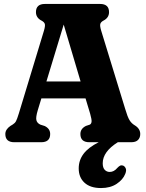

<svg xmlns="http://www.w3.org/2000/svg" viewBox="-20 -720 737 972"><path d="M234 -41.5Q234 0 188.5 0H52.5Q7 0 7 -41.5Q7 -64.5 32 -82L45 -90Q55.5 -96.5 61 -106.5Q66.5 -116.5 75.5 -146L202.5 -564.5Q209.5 -588.5 207 -598.2Q204.5 -608 190.5 -615.5Q162 -630 162 -658.5Q162 -700 207.5 -700H486.5Q532 -700 532 -658.5Q532 -630 503.5 -615.5Q490.5 -608.5 487.8 -598.8Q485 -589 492 -565.5L613.5 -169.5Q625.5 -128.5 635.5 -112Q645.5 -95.5 661.5 -86Q690 -69 690 -41.5Q690 -23 678.8 -11.5Q667.5 0 644.5 0H576.5Q500 48 500 106.5Q500 129 510.2 139.8Q520.5 150.5 535.5 150.5Q557 150.5 574 130Q581 122.5 587.5 119Q594 115.5 602 118Q610.5 120.5 616 131.2Q621.5 142 614 160.5Q602.5 189.5 570.5 210.8Q538.5 232 491.5 232Q437 232 407.8 205Q378.5 178 378.5 132.5Q378.5 91.5 402.8 59Q427 26.5 479.5 0H432.5Q387 0 387 -41.5Q387 -68.5 415 -82.5L434.5 -89Q442 -92.5 443.5 -103.2Q445 -114 436.5 -144L413 -222H189.5L171.5 -163Q160.5 -126.5 164.2 -111.5Q168 -96.5 184.5 -89L206.5 -82Q234 -68.5 234 -41.5ZM215 -307.5H388L302.5 -595.5Z"/></svg>

Font: Fraunces 144pt SuperSoft
Style: Bold
Weight: 700
Version: Version 1.000;[b76b70a41]